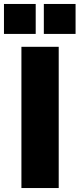

<svg xmlns="http://www.w3.org/2000/svg" viewBox="-44 -948 401 968"><path d="M64 -712H252V0H64ZM136 -928V-777H-24V-928ZM337 -928V-777H177V-928Z"/></svg>

Font: Muli Black
Style: Regular
Weight: 900
Designer: Vernon Adams
Foundry: Vernon Adams
Version: Version 2.001